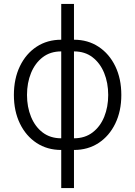

<svg xmlns="http://www.w3.org/2000/svg" viewBox="-20 -748 685 972"><path d="M290 11.2Q219.2 11.2 165.3 -24.2Q111.3 -59.6 80.8 -122.6Q50.3 -185.5 50.3 -267.1Q50.3 -349.6 80.8 -412.8Q111.3 -476.1 165.3 -511.5Q219.2 -546.9 290 -546.9H354.5Q425.3 -546.9 479.2 -511.2Q533.2 -475.6 563.7 -412.6Q594.2 -349.6 594.2 -267.1Q594.2 -185.5 563.7 -122.6Q533.2 -59.6 479.2 -24.2Q425.3 11.2 354.5 11.2ZM290 -47.9H354.5Q409.7 -47.9 448.5 -77.4Q487.3 -106.9 507.6 -156.7Q527.8 -206.5 527.8 -267.1Q527.8 -328.6 507.3 -378.7Q486.8 -428.7 448.2 -458.3Q409.7 -487.8 354.5 -487.8H290Q234.9 -487.8 196.3 -458.3Q157.7 -428.7 137.2 -378.7Q116.7 -328.6 116.7 -267.1Q116.7 -206.5 137.2 -156.5Q157.7 -106.4 196.3 -77.1Q234.9 -47.9 290 -47.9ZM290 204.1V-728H354.5V204.1Z"/></svg>

Font: Inter 18pt Light
Style: Regular
Weight: 300
Designer: Rasmus Andersson
Foundry: rsms
Version: Version 4.001;git-66647c0bb